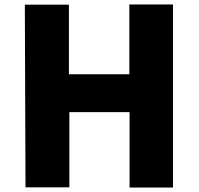

<svg xmlns="http://www.w3.org/2000/svg" viewBox="-20 -787 891 858"><path d="M94 50H290V-286H559V51H753V-767H558V-455H288V-766H91Z"/></svg>

Font: GenEiGothic-pro-Heavy
Style: Bold
Weight: 900
Designer: Ryoko NISHIZUKA (kana & ideographs); Paul D. Hunt (Latin, Greek & Cyrillic); Wenlong ZHANG (bopomofo); Sandoll Communica
Foundry: Adobe Systems Incorporated; o_tamon
Version: Version 1.000.140830